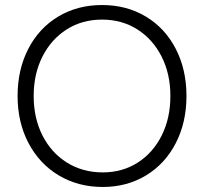

<svg xmlns="http://www.w3.org/2000/svg" viewBox="-20 -732 812 764"><path d="M50 -350Q50 -455 92.5 -537.5Q135 -620 211.5 -666Q288 -712 386 -712Q484 -712 560.5 -666Q637 -620 679.5 -537.5Q722 -455 722 -350Q722 -245 679.5 -162.5Q637 -80 561 -34Q485 12 389 12Q291 12 214 -34Q137 -80 93.5 -162.5Q50 -245 50 -350ZM658 -350Q658 -438 623 -507Q588 -576 526.5 -615Q465 -654 386 -654Q307 -654 245.5 -615Q184 -576 149 -507Q114 -438 114 -350Q114 -262 149 -193Q184 -124 246.5 -85Q309 -46 389 -46Q467 -46 528 -85Q589 -124 623.5 -193Q658 -262 658 -350Z"/></svg>

Font: Oak Sans Light
Style: Regular
Weight: 400
Designer: Erik Kennedy, Walven
Foundry: Erik Kennedy, Walven
Version: Version 1.100;Glyphs 3.1.2 (3151)